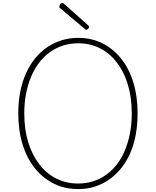

<svg xmlns="http://www.w3.org/2000/svg" viewBox="-20 -1274 1067 1313"><path d="M515 19Q424 19 349.5 -17.5Q275 -54 220 -121.5Q165 -189 135 -285Q105 -381 105 -499Q105 -577 118.5 -646Q132 -715 157.5 -772Q183 -829 219.5 -874Q256 -919 302 -950.5Q348 -982 401.5 -998.5Q455 -1015 515 -1015Q605 -1015 679 -978.5Q753 -942 807.5 -874.5Q862 -807 891.5 -711.5Q921 -616 921 -499Q921 -421 908 -351.5Q895 -282 869.5 -224.5Q844 -167 807.5 -122Q771 -77 725.5 -45.5Q680 -14 627.5 2.5Q575 19 515 19ZM515 -19Q568 -19 616 -34Q664 -49 705 -78Q746 -107 778.5 -149Q811 -191 833.5 -244Q856 -297 868.5 -361.5Q881 -426 881 -499Q881 -609 854 -697Q827 -785 778 -848Q729 -911 662.5 -944.5Q596 -978 515 -978Q461 -978 413 -963Q365 -948 323.5 -919Q282 -890 249.5 -848Q217 -806 194 -752.5Q171 -699 158.5 -635Q146 -571 146 -499Q146 -389 173 -301Q200 -213 249.5 -149.5Q299 -86 366 -52.5Q433 -19 515 -19ZM570 -1070Q567 -1070 565 -1072Q563 -1074 559 -1077L389 -1220Q386 -1223 386 -1225Q386 -1227 386 -1230Q386 -1235 389 -1240.5Q392 -1246 397 -1250Q402 -1254 407 -1254Q410 -1254 413 -1251.5Q416 -1249 420 -1246L585 -1099Q588 -1096 588.5 -1093Q589 -1090 589 -1088Q589 -1084 582 -1077Q575 -1070 570 -1070Z"/></svg>

Font: Playwrite NG Modern Thin
Style: Regular
Weight: 250
Designer: Veronika Burian, José Scaglione
Foundry: TypeTogether
Version: Version 1.002